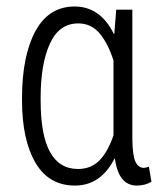

<svg xmlns="http://www.w3.org/2000/svg" viewBox="-20 -558 495 588"><path d="M104.5 -249Q104.5 -40.5 218.8 -40.5Q259.3 -40.5 285.2 -67.4Q311 -94.2 327.6 -144V-372.6Q311 -424.8 285.2 -455.6Q259.3 -486.3 219.7 -486.3Q161.1 -486.3 132.8 -424.3Q104.5 -362.3 104.5 -259.3ZM328.6 -454.1 330.1 -454.6 335.9 -528.3H385.3V-134.3Q385.7 -83 394.5 -63.5Q403.3 -43.9 420.4 -43.9Q425.8 -43.9 436 -47.4L443.8 -1.5Q424.8 10.3 398.9 10.3Q343.3 10.3 332 -71.8L330.6 -72.3Q288.6 10.3 209.5 10.3Q129.9 10.3 88.9 -59.1Q47.9 -128.4 47.4 -249V-259.3Q47.9 -388.7 88.9 -463.4Q129.9 -538.1 208.5 -538.1Q287.1 -538.1 328.6 -454.1Z"/></svg>

Font: RobotoCondensed-Light
Style: Light
Weight: 300
Designer: Google
Version: Version 1.200311; 2013